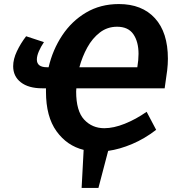

<svg xmlns="http://www.w3.org/2000/svg" viewBox="-20 -736 873 948"><path d="M383 192 393 4Q311 -16 259 -88Q207 -160 207 -283Q207 -292 207 -300H189Q121 -300 83 -329.5Q45 -359 45 -409Q45 -444 63.5 -483Q82 -522 109 -557L197 -528Q182 -506 172 -483Q162 -460 162 -442Q162 -404 212 -404H220Q240 -490 287 -561Q334 -632 405 -674Q476 -716 567 -716Q681 -716 745 -646Q809 -576 809 -446Q809 -419 805.5 -389Q802 -359 793 -300H357Q356 -292 356 -284Q356 -188 395.5 -145.5Q435 -103 495 -103Q541 -103 596 -125Q651 -147 704 -184L751 -95Q694 -51 632.5 -25Q571 1 514 9L466 192ZM558 -604Q510 -604 473 -575.5Q436 -547 411 -501.5Q386 -456 372 -404H658Q661 -422 662.5 -438.5Q664 -455 664 -470Q664 -530 638.5 -567Q613 -604 558 -604Z"/></svg>

Font: Bitter
Style: Bold Italic
Weight: 700
Italic angle: -9°
Designer: Sol Matas, and Bitter project Authors
Foundry: Sol Matas
Version: Version 2.001